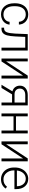

<svg xmlns="http://www.w3.org/2000/svg" viewBox="1618 -2196 588 3864"><g transform="rotate(90 1912.0 -264.0)"><path d="M271.5 -39.6Q332.5 -39.6 373.8 -74Q415 -108.4 418.5 -163.1H474.6Q472.2 -114.7 444.3 -75Q416.5 -35.2 370.4 -12.7Q324.2 9.8 271.5 9.8Q167.5 9.8 106.7 -62.5Q45.9 -134.8 45.9 -256.8V-274.4Q45.9 -352.5 73.2 -412.6Q100.6 -472.7 151.6 -505.4Q202.6 -538.1 271 -538.1Q357.9 -538.1 414.3 -486.3Q470.7 -434.6 474.6 -350.1H418.5Q414.6 -412.1 373.8 -450.2Q333 -488.3 271 -488.3Q191.9 -488.3 148.2 -431.2Q104.5 -374 104.5 -271V-253.9Q104.5 -152.8 148.2 -96.2Q191.9 -39.6 271.5 -39.6Z M997.6 -528.3V0H939V-478H722.7L713.4 -280.3Q707.5 -170.4 691.4 -112.5Q675.3 -54.7 643.6 -27.3Q611.8 0 559.1 0H536.6V-51.8L554.7 -52.7Q605 -53.7 627 -101.6Q648.9 -149.4 655.8 -272.5L666.5 -528.3Z M1501.5 -528.3H1560.1V0H1501.5V-434.1L1216.3 0H1158.2V-528.3H1216.3V-93.8Z M2101.6 -528.3V0H2043V-212.9H1878.9L1750 0H1685.5L1818.4 -220.2Q1764.2 -234.4 1734.1 -274.9Q1704.1 -315.4 1704.1 -370.6Q1704.1 -442.4 1755.6 -485.4Q1807.1 -528.3 1895 -528.3ZM1762.7 -369.6Q1762.7 -323.2 1792.2 -293.5Q1821.8 -263.7 1874.5 -262.7H2043V-478.5H1893.6Q1832.5 -478.5 1797.6 -449.2Q1762.7 -419.9 1762.7 -369.6Z M2665 0H2606.4V-242.2H2321.8V0H2263.2V-528.3H2321.8V-291.5H2606.4V-528.3H2665Z M3168.5 -528.3H3227.1V0H3168.5V-434.1L2883.3 0H2825.2V-528.3H2883.3V-93.8Z M3587.9 9.8Q3520.5 9.8 3466.1 -23.4Q3411.6 -56.6 3381.3 -116Q3351.1 -175.3 3351.1 -249V-270Q3351.1 -346.2 3380.6 -407.2Q3410.2 -468.3 3462.9 -503.2Q3515.6 -538.1 3577.1 -538.1Q3673.3 -538.1 3729.7 -472.4Q3786.1 -406.7 3786.1 -293V-260.3H3409.2V-249Q3409.2 -159.2 3460.7 -99.4Q3512.2 -39.6 3590.3 -39.6Q3637.2 -39.6 3673.1 -56.6Q3709 -73.7 3738.3 -111.3L3774.9 -83.5Q3710.4 9.8 3587.9 9.8ZM3577.1 -488.3Q3511.2 -488.3 3466.1 -439.9Q3420.9 -391.6 3411.1 -310.1H3728V-316.4Q3725.6 -392.6 3684.6 -440.4Q3643.6 -488.3 3577.1 -488.3Z"/></g></svg>

Font: Roboto-Light
Style: Regular
Weight: 300
Designer: Google
Version: Version 2.137; 2017